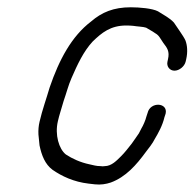

<svg xmlns="http://www.w3.org/2000/svg" viewBox="-20 -501 534 527"><path d="M489.6 -332 491 -338C495.7 -358.1 494 -377.1 489 -390C483.8 -402 463.9 -428.6 457.4 -439C445.6 -452.1 428.6 -460.1 413.5 -470C397.8 -478 363.1 -481 339 -481C291.7 -481 259.5 -467.4 230 -442C176.4 -401.2 142.3 -337 116.3 -261C107.4 -230.3 96 -199.3 88.6 -167C85.9 -155.7 84.9 -144 85.5 -132L88.5 -102C94.3 -74 103.9 -50 124.1 -35C149.4 -17.4 182.4 -1.7 223.3 3L240.8 5C256.7 6.6 270.4 4.5 284 0C325.2 -15.1 354.2 -48.1 380.4 -84L393.3 -101C398.2 -107.7 401.9 -113.7 404.5 -119C414.4 -135.4 426.2 -156.9 431.3 -179L434.6 -189C441.8 -220 392.4 -222.7 385.1 -191L381.8 -181C379.6 -171.3 372.5 -155.4 368.4 -149L361.2 -135C359.1 -131.7 356.5 -128 353.6 -124L341.7 -107C332.6 -95.4 322 -81.7 312.1 -72C300.8 -60.9 286.4 -45 267.4 -45C263.9 -44.3 260.2 -44.3 256.4 -45C243.8 -45 236.5 -47.7 225.5 -50C200.6 -55.2 178.2 -65.5 160.8 -77C141.7 -92.1 130.2 -131 138.8 -168C140.8 -176.7 143.1 -185.3 145.8 -194L154.7 -224C162.1 -244.7 167.6 -267 176 -286C192.5 -324.1 209.5 -360.3 234.3 -387C259.4 -411.3 283.4 -431 326.5 -431C333.2 -431 339.8 -430.7 346.3 -430C355.1 -428.3 373.4 -427.8 381.1 -425C390 -419.1 396.8 -416.5 405.7 -410C417.3 -403.4 418.6 -397 428.4 -383C438.7 -369.6 446.2 -360.2 441 -338L439.7 -332C436.6 -318.8 445.7 -307 458.9 -307C472.1 -307 486.6 -318.8 489.6 -332Z"/></svg>

Font: HoneyBee
Style: BookIt
Weight: 300
Foundry: Cannot Into Space Fonts
Version: Version 0.89